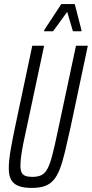

<svg xmlns="http://www.w3.org/2000/svg" viewBox="-20 -912 450 940"><path d="M135 8Q96 8 71 -1.5Q46 -11 34.5 -32Q23 -53 23 -88Q23 -124 31.5 -174.5Q40 -225 55 -296L138 -688H196L105 -261Q92 -203 86 -165Q80 -127 80 -103Q80 -80 85.5 -68Q91 -56 104.5 -51Q118 -46 138 -46Q166 -46 183.5 -55Q201 -64 213 -87Q225 -110 236 -152Q247 -194 261 -261L352 -688H410L327 -296Q311 -223 298.5 -170.5Q286 -118 272.5 -83.5Q259 -49 241 -29Q223 -9 197.5 -0.5Q172 8 135 8ZM196 -759V-764L280 -892H346L379 -764L378 -759H337L309 -854L240 -759Z"/></svg>

Font: Saira UltraCondensed
Style: Italic
Weight: 400
Width: 1
Italic angle: -12°
Designer: Hector Gatti with collaboration of the Omnibus-Type team
Foundry: Omnibus-Type
Version: Version 1.101